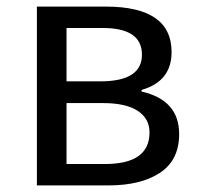

<svg xmlns="http://www.w3.org/2000/svg" viewBox="-20 -563 607 583"><path d="M92 0V-543H301Q501 -543 501 -405Q501 -316 410 -290V-285Q524 -259 524 -156Q524 -77 466 -38.5Q408 0 309 0ZM182 -316H285Q411 -316 411 -397Q411 -478 292 -478H182ZM182 -65H299Q434 -65 434 -161Q434 -203 398 -226.5Q362 -250 293 -250H182Z"/></svg>

Font: Swei Fan Sans CJK TC
Style: Regular
Weight: 400
Version: Version 2.130